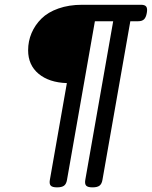

<svg xmlns="http://www.w3.org/2000/svg" viewBox="-20 -600 648 820"><path d="M330.6 -579.6Q274.4 -579.6 229.5 -563.7Q184.6 -547.9 157 -520.5Q129.4 -493.2 114.7 -458.5Q100.1 -423.8 100.1 -385.3Q100.1 -322.3 144.8 -284.9Q189.5 -247.6 265.6 -245.1L192.9 168.5Q189.9 185.5 196.8 192.9Q203.6 200.2 223.6 200.2Q244.1 200.2 253.7 192.9Q263.2 185.5 266.1 168.5L385.3 -509.3H463.4L344.2 168.5Q341.3 185.5 348.1 192.9Q355 200.2 375 200.2Q395.5 200.2 405 192.9Q414.6 185.5 417.5 168.5L536.6 -509.3H569.8Q586.4 -509.3 595 -517.3Q603.5 -525.4 606.9 -544.4Q610.4 -563.5 604.7 -571.5Q599.1 -579.6 582.5 -579.6Z"/></svg>

Font: Courier Prime Sans
Style: Regular
Weight: 300
Italic angle: -10°
Designer: Alan Dague-Greene
Foundry: Quote-Unquote Apps
Version: Version 3.23